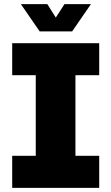

<svg xmlns="http://www.w3.org/2000/svg" viewBox="-20 -909 539 929"><path d="M39 0V-155H153V-545H39V-700H460V-545H345V-155H460V0ZM172 -757 81 -889H209L250 -824L292 -889H420L329 -757Z"/></svg>

Font: MuseoModerno Thin ExtraBold
Style: Regular
Weight: 800
Version: Version 1.002